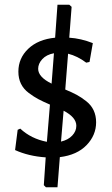

<svg xmlns="http://www.w3.org/2000/svg" viewBox="-20 -663 477 815"><path d="M274 -643 284 -634 274 -503Q323 -500 374 -480L360 -400L346 -397Q309 -425 269 -435L257 -283Q286 -271 305.5 -260.5Q325 -250 346 -233.5Q367 -217 377.5 -194.5Q388 -172 388 -144Q388 -89 347.5 -47Q307 -5 234 4L224 132H175L166 123L174 5Q101 0 44 -26L55 -112L66 -117Q112 -74 179 -61L192 -219Q162 -232 143 -242Q124 -252 102 -268.5Q80 -285 69 -307.5Q58 -330 58 -359Q58 -416 100 -456Q142 -496 214 -503L224 -643ZM142 -371Q142 -336 199 -308L209 -437Q177 -431 159.5 -412Q142 -393 142 -371ZM304 -129Q304 -165 250 -193L239 -62Q269 -69 286.5 -87.5Q304 -106 304 -129Z"/></svg>

Font: Alegreya Sans Medium
Style: Regular
Weight: 500
Designer: Juan Pablo del Peral
Foundry: Huerta Tipografica
Version: Version 2.007